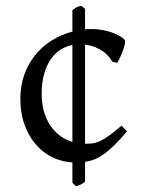

<svg xmlns="http://www.w3.org/2000/svg" viewBox="-20 -628 509 668"><path d="M125 -300.8Q125 -266.6 133.3 -238.8Q141.6 -210.9 156 -189.9Q170.4 -168.9 189.9 -155Q209.5 -141.1 231.9 -134.3V-471.7Q210 -467.3 190.7 -455.1Q171.4 -442.9 156.7 -421.9Q142.1 -400.9 133.5 -370.8Q125 -340.8 125 -300.8ZM275.9 3.9Q271.5 7.8 268.1 10Q264.6 12.2 261.5 13.9Q258.3 15.6 254.2 16.8Q250 18.1 244.1 20L231.9 7.8V-63Q197.3 -64.5 164.8 -79.6Q132.3 -94.7 106.9 -122.8Q81.5 -150.9 66.2 -191.9Q50.8 -232.9 50.8 -286.1Q50.8 -329.1 64.2 -367.2Q77.6 -405.3 101.6 -435.3Q125.5 -465.3 158.9 -486.6Q192.4 -507.8 231.9 -518.1V-592.8Q238.8 -597.2 241.7 -599.4Q244.6 -601.6 246.8 -602.8Q249 -604 252.4 -605Q255.9 -606 263.2 -607.9L275.9 -597.2V-525.9Q281.7 -526.4 287.6 -526.6Q293.5 -526.9 299.8 -526.9Q315.9 -526.9 332.8 -524.2Q349.6 -521.5 365.2 -516.4Q380.9 -511.2 393.8 -504.2Q406.7 -497.1 415 -487.8Q416 -482.4 413.6 -471.7Q411.1 -460.9 406.7 -449.2Q402.3 -437.5 397 -426.5Q391.6 -415.5 387.2 -409.2L370.1 -414.1Q365.7 -421.9 358.2 -431.2Q350.6 -440.4 339.1 -448.7Q327.6 -457 312 -463.6Q296.4 -470.2 275.9 -472.7V-127.9Q289.1 -127.9 300.8 -129.2Q312.5 -130.4 326.4 -136.5Q340.3 -142.6 358.4 -155.3Q376.5 -168 402.8 -190.9L421.9 -170.9Q397 -141.6 377 -122.1Q356.9 -102.5 339.6 -90.6Q322.3 -78.6 306.9 -72.8Q291.5 -66.9 275.9 -64.9Z"/></svg>

Font: Gentium Plus Viet
Style: Regular
Weight: 400
Designer: J. Victor Gaultney, Annie Olsen, Iska Routamaa, Becca Hirsbrunner
Foundry: SIL International
Version: Version 5.000